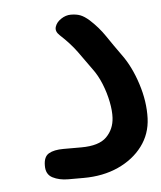

<svg xmlns="http://www.w3.org/2000/svg" viewBox="-39 -102 399 476"><g transform="rotate(-5 161.0 136.0)"><path d="M112.5 339Q90 339 73.5 330.5Q57 322 57.5 300Q57.5 278 70.5 270.5Q83.5 263 107 263H151.5Q195.5 263 214.5 244Q233.5 225 235 196.5Q236 179.5 231.5 156.8Q227 134 217.8 111.2Q208.5 88.5 196 72Q180 49.5 163.8 27Q147.5 4.5 122.5 -18.5Q111 -29 114.5 -40.2Q118 -51.5 129.8 -59.2Q141.5 -67 154 -67Q168 -67 177.8 -63.2Q187.5 -59.5 199.5 -49Q221 -29.5 237 -5.8Q253 18 271 43Q294 74 308.5 118.8Q323 163.5 321.5 205.5Q320 244.5 297.5 274.5Q275 304.5 237 321.8Q199 339 150.5 339Z"/></g></svg>

Font: Edu SA Hand Medium
Style: Regular
Weight: 500
Designer: Tina and Corey Anderson, Eben Sorkin, Mirko Velimirovic
Foundry: Google for Education
Version: Version 2.000